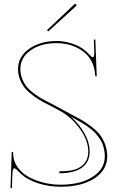

<svg xmlns="http://www.w3.org/2000/svg" viewBox="-20 -978 613 1008"><path d="M226.6 -819.8 370.6 -955.6Q375 -960 378.9 -955.6Q383.8 -950.7 379.9 -946.8L233.4 -813ZM277.8 -751.5Q193.8 -751.5 140.4 -713.4Q86.9 -675.3 86.9 -615.7Q86.9 -586.4 97.9 -560.8Q108.9 -535.2 124.3 -517.8Q139.6 -500.5 165 -482.4Q190.4 -464.4 210.7 -453.9Q231 -443.4 260.3 -428.2Q289.6 -413.1 304.7 -404.3Q318.8 -396 352.3 -378.4Q385.7 -360.8 406.7 -349.1Q427.7 -337.4 456.3 -315.9Q484.9 -294.4 501.7 -273.9Q518.6 -253.4 530.8 -222.7Q543 -191.9 543 -157.2Q543 -85.4 475.6 -41.5Q408.2 2.4 297.9 2.4Q236.8 2.4 179 -16.1Q121.1 -34.7 84.5 -70.3Q62.5 -94.2 55.7 -94.2Q45.4 -94.2 44.9 -62L42.5 9.8H35.2L41.5 -180.2H48.8V-174.3Q48.8 -134.8 71 -102.3Q93.3 -69.8 129.4 -49.8Q165.5 -29.8 209 -19Q252.4 -8.3 297.9 -8.3Q402.3 -8.3 466.3 -49.3Q530.3 -90.3 530.3 -157.2Q530.3 -175.8 526.6 -192.9Q522.9 -210 517.6 -223.9Q512.2 -237.8 502.4 -251.5Q492.7 -265.1 483.9 -275.6Q475.1 -286.1 460.9 -297.4Q446.8 -308.6 436 -316.4Q425.3 -324.2 408.4 -334Q391.6 -343.8 380.9 -349.6Q370.1 -355.5 352.5 -364.7Q396 -326.7 423.3 -278.3Q450.7 -230 450.7 -182.1Q450.7 -127 409.9 -97.7Q369.1 -68.4 291.5 -68.4V-78.6Q357.9 -78.6 389.2 -94.2Q443.4 -121.1 443.4 -182.1Q443.4 -239.7 400.6 -299.8Q357.9 -359.9 299.3 -393.6Q285.2 -401.9 255.6 -417Q226.1 -432.1 205.1 -443.1Q184.1 -454.1 157.7 -473.1Q131.3 -492.2 114.7 -511Q98.1 -529.8 86.4 -557.1Q74.7 -584.5 74.7 -615.7Q74.7 -680.2 132.6 -721.4Q190.4 -762.7 277.8 -762.7Q323.2 -762.7 370.4 -745.1Q417.5 -727.5 448.7 -691.9Q460.9 -677.7 467.3 -677.7Q475.1 -677.7 475.1 -700.7Q475.1 -703.6 474.1 -729Q473.1 -754.4 472.7 -770H480.5L487.8 -580.1Q487.8 -576.7 483.9 -576.7Q480 -576.7 480 -580.1L478.5 -594.7Q475.1 -628.9 460.2 -656.5Q445.3 -684.1 424.8 -701.4Q404.3 -718.8 378.2 -730.5Q352.1 -742.2 327.1 -746.8Q302.2 -751.5 277.8 -751.5Z"/></svg>

Font: ZnikomitNo25
Style: Regular
Weight: 100
Designer: gluk
Foundry: gluk
Version: Version 0.56